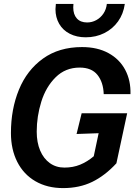

<svg xmlns="http://www.w3.org/2000/svg" viewBox="-20 -951 690 983"><path d="M36 -270Q36 -392 77 -492Q118 -592 200 -651Q282 -710 400 -710Q479 -710 535.5 -679Q592 -648 621 -593.5Q650 -539 648 -469H511Q509 -530 479 -567.5Q449 -605 388 -605Q315 -605 265 -555.5Q215 -506 191.5 -430.5Q168 -355 168 -277Q168 -222 185.5 -180.5Q203 -139 235 -116Q267 -93 310 -93Q354 -93 390.5 -108Q427 -123 460 -151L485 -269L372 -265L398 -371H631L576 -115Q518 -52 452.5 -20Q387 12 303 12Q222 12 161.5 -23Q101 -58 68.5 -122Q36 -186 36 -270ZM264 -904Q264 -913 266 -931H356Q355 -925 355 -913Q355 -877 373.5 -856.5Q392 -836 426 -836Q451 -836 473 -848Q495 -860 509.5 -881.5Q524 -903 527 -931H619Q612 -880 584.5 -841.5Q557 -803 514 -781.5Q471 -760 419 -760Q373 -760 337.5 -778Q302 -796 283 -829Q264 -862 264 -904Z"/></svg>

Font: Azeret Mono Medium
Style: Italic
Weight: 500
Italic angle: -12°
Designer: Martin Vácha
Foundry: Displaay
Version: Version 1.000; Glyphs 3.0.3, build 3074